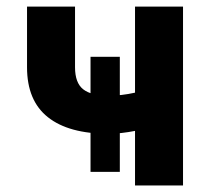

<svg xmlns="http://www.w3.org/2000/svg" viewBox="-20 -566 641 586"><path d="M311.5 -157.7Q189.9 -157.7 126.2 -208.3Q62.5 -258.8 62.5 -360.8V-545.9H209V-360.8Q209 -313 233.9 -293.5Q258.8 -273.9 311.5 -273.9Q350.6 -273.9 392.1 -283.2V-545.9H538.6V0H392.1V-166.5Q372.6 -162.6 351.6 -160.2Q330.6 -157.7 311.5 -157.7ZM256.3 -41.5V-392.6H345.7V-41.5Z"/></svg>

Font: Inter
Style: Bold
Weight: 700
Designer: Rasmus Andersson
Foundry: rsms
Version: Version 4.001;git-9221beed3